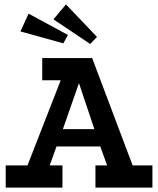

<svg xmlns="http://www.w3.org/2000/svg" viewBox="-20 -853 720 873"><path d="M6 0V-101H105L256 -488H172V-589H399L583 -101H673V0H414V-101H467L436 -187H237L206 -101H264V0ZM266 -266H409L339 -475ZM280 -833 421 -685 390 -653 223 -765ZM110 -791 289 -694 268 -656 73 -710Z"/></svg>

Font: Podkova
Style: Bold
Weight: 700
Designer: Ilya Yudin
Foundry: Cyreal (www.cyreal.org)
Version: Version 2.102; ttfautohint (v1.8.1.43-b0c9)